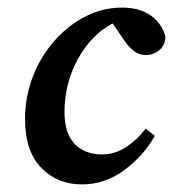

<svg xmlns="http://www.w3.org/2000/svg" viewBox="-20 -474 456 506"><path d="M196 12Q131 12 88.5 -32Q46 -76 46 -160Q46 -219 66.5 -272Q87 -325 123 -366Q159 -407 205 -430.5Q251 -454 302 -454Q348 -454 377.5 -433Q407 -412 416 -377Q415 -354 399.5 -341.5Q384 -329 365 -329Q345 -329 330.5 -341.5Q316 -354 305 -371L264 -431L307 -424Q260 -410 224.5 -372.5Q189 -335 169.5 -284.5Q150 -234 150 -179Q150 -122 177 -94.5Q204 -67 249 -67Q283 -67 312.5 -86.5Q342 -106 364 -135L388 -116Q359 -64 308 -26Q257 12 196 12Z"/></svg>

Font: Lisu Bosa ExtraBold
Style: Italic
Weight: 800
Italic angle: -19°
Designer: David Morse, Annie Olsen, Victor Gaultney, Frank Grießhammer (Latin)
Foundry: SIL International
Version: Version 2.000